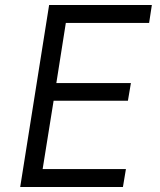

<svg xmlns="http://www.w3.org/2000/svg" viewBox="-20 -750 640 770"><path d="M61 0H473L485 -72H151L195 -346H493L505 -417H206L244 -658H578L589 -730H177Z"/></svg>

Font: JetBrains Mono Light
Style: Italic
Weight: 336
Italic angle: -9°
Monospace: yes
Designer: Philipp Nurullin, Konstantin Bulenkov
Foundry: JetBrains
Version: Version 2.305